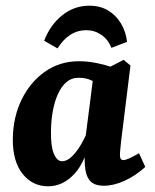

<svg xmlns="http://www.w3.org/2000/svg" viewBox="-20 -645 543 674"><path d="M149 9Q94 9 59 -35Q24 -79 25 -159Q26 -234 56 -295.5Q86 -357 138 -393.5Q190 -430 257 -430Q289 -430 320 -423.5Q351 -417 374 -409L338 -340Q319 -354 300.5 -363Q282 -372 256 -372Q231 -372 213 -356.5Q195 -341 183 -314Q171 -287 165 -253Q159 -219 159 -182Q158 -132 169 -105.5Q180 -79 198 -79Q211 -79 224.5 -89Q238 -99 253 -120Q268 -141 282 -172L297 -165Q282 -79 241.5 -35Q201 9 149 9ZM345 7Q310 7 295 -11.5Q280 -30 278 -65Q277 -78 277 -100Q277 -122 277 -137L308 -380L414 -435L438 -415L405 -148Q404 -136 402.5 -122.5Q401 -109 401 -101Q401 -83 413 -83Q420 -83 432.5 -88.5Q445 -94 468 -107L490 -59Q456 -28 417.5 -10.5Q379 7 345 7ZM182 -475 135 -502Q156 -557 198 -591Q240 -625 294 -625Q331 -625 359 -608.5Q387 -592 404.5 -563Q422 -534 426 -498L371 -477Q360 -506 336 -522.5Q312 -539 283 -539Q252 -539 226.5 -522.5Q201 -506 182 -475Z"/></svg>

Font: Yrsa
Style: Italic
Weight: 400
Italic angle: -7.10001°
Designer: Anna Giedrys (Yrsa+Rasa design), David Brezina (Yrsa art-direction, Rasa art-direction, design)
Foundry: Rosetta Type Foundry
Version: Version 2.004